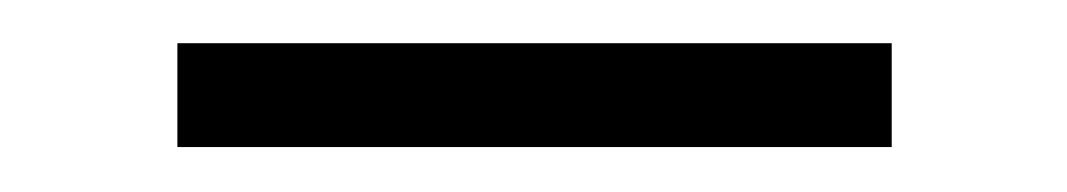

<svg xmlns="http://www.w3.org/2000/svg" viewBox="-20 -269 489 88"><path d="M61.3 -201.6V-249.2H388.7V-201.6Z"/></svg>

Font: Playfair 12pt Medium
Style: Regular
Weight: 500
Designer: Claus Eggers Sørensen
Foundry: Claus Eggers Sørensen
Version: Version 2.000;gftools[0.9.28]